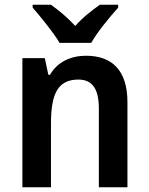

<svg xmlns="http://www.w3.org/2000/svg" viewBox="-20 -786 626 806"><path d="M230 -606H363C387 -650 442 -716 476 -754V-766H399C366 -742 329 -715 296 -677C263 -713 225 -744 194 -766H117V-754C151 -715 205 -649 230 -606ZM341 -552C279 -552 221 -527 190 -472H183L168 -542H74V0H194V-267C194 -391 222 -452 309 -452C369 -452 395 -411 395 -330V0H515V-357C515 -491 450 -552 341 -552Z"/></svg>

Font: Noto Sans Kannada SemiCondensed SemiBold
Style: Regular
Weight: 600
Width: 4
Designer: Jelle Bosma - Monotype Design Team
Foundry: Monotype Imaging Inc.
Version: Version 2.005